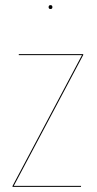

<svg xmlns="http://www.w3.org/2000/svg" viewBox="-20 -728 377 748"><path d="M184.1 -700.2Q184.1 -692.9 176.8 -692.9Q169.4 -692.9 169.4 -700.2Q169.4 -708 176.8 -708Q184.1 -708 184.1 -700.2ZM304.2 -517.1V-513.7L33.7 -3.9H295.9L295.4 0H28.8V-3.4L299.3 -513.2H53.2V-517.1Z"/></svg>

Font: Fira Sans Compressed Four
Style: Regular
Weight: 100
Width: 1
Designer: Carrois Corporate & Edenspiekermann AG
Foundry: Carrois Corporate GbR & Edenspiekermann AG
Version: Version 4.203;PS 004.203;hotconv 1.0.88;makeotf.lib2.5.64775